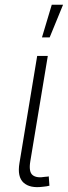

<svg xmlns="http://www.w3.org/2000/svg" viewBox="-20 -780 286 804"><path d="M159.7 2Q105.5 9.3 78.6 -15.1Q51.8 -39.6 61.5 -97.2L135.7 -545.9H180.2L106.9 -104.5Q99.6 -60.5 116.5 -46.9Q133.3 -33.2 168.9 -39.6Q176.3 -40 178 -40.3Q179.7 -40.5 184.1 -41.5L187 -2.4Q182.1 -1 174.8 0.2Q167.5 1.5 159.7 2ZM155.8 -623.5 196.8 -760.3H244.1L188 -623.5Z"/></svg>

Font: Inter ExtraLight
Style: Italic
Weight: 250
Italic angle: -9.3988°
Designer: Rasmus Andersson
Foundry: rsms
Version: Version 4.001;git-66647c0bb